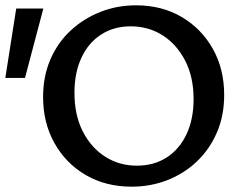

<svg xmlns="http://www.w3.org/2000/svg" viewBox="-43 -690 915 722"><path d="M452 12Q355 12 280 -31.5Q205 -75 162 -151.5Q119 -228 119 -325Q119 -403 146.5 -466.5Q174 -530 222.5 -575Q271 -620 334 -645Q397 -670 469 -670Q565 -670 639.5 -626.5Q714 -583 757 -507Q800 -431 800 -333Q800 -255 772.5 -191.5Q745 -128 697 -82.5Q649 -37 586 -12.5Q523 12 452 12ZM471 -67Q536 -67 584 -98Q632 -129 658.5 -185.5Q685 -242 685 -317Q685 -401 653 -462.5Q621 -524 568 -557.5Q515 -591 448 -591Q386 -591 338 -560.5Q290 -530 263.5 -473.5Q237 -417 237 -341Q237 -257 268.5 -195.5Q300 -134 353 -100.5Q406 -67 471 -67ZM51 -397H-23L18 -658H120Z"/></svg>

Font: Ysabeau SemiBold
Style: Regular
Weight: 600
Designer: Christian Thalmann (Catharsis Fonts)
Version: Version 2.000;gftools[0.9.27.dev2+g8671c4b]